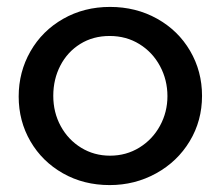

<svg xmlns="http://www.w3.org/2000/svg" viewBox="-20 -524 638 555"><path d="M564 -247Q564 -318 529.5 -377Q495 -436 434 -470Q373 -504 298 -504Q223 -504 162.5 -469.5Q102 -435 68 -375.5Q34 -316 34 -245Q34 -174 68 -115.5Q102 -57 162 -23Q222 11 297 11Q370 11 431.5 -23Q493 -57 528.5 -116Q564 -175 564 -247ZM464 -246Q464 -200 442.5 -160.5Q421 -121 383 -97.5Q345 -74 298 -74Q252 -74 214.5 -97Q177 -120 155.5 -159.5Q134 -199 134 -247Q134 -295 154.5 -334.5Q175 -374 212 -397Q249 -420 297 -420Q345 -420 383 -396.5Q421 -373 442.5 -333Q464 -293 464 -246Z"/></svg>

Font: Geom
Style: Regular
Weight: 400
Version: Version 1.102